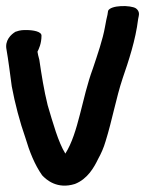

<svg xmlns="http://www.w3.org/2000/svg" viewBox="-22 -591 469 620"><path d="M-1 -431C5 -397 10 -356 16 -312C26 -258 42 -197 60 -146C73 -102 90 -59 114 -25C128 -10 163 21 220 3C261 -13 282 -51 295 -78C304 -94 313 -114 319 -135C340 -202 353 -275 374 -338C393 -393 416 -462 424 -529L426 -539C427 -544 429 -555 417 -564C400 -575 335 -575 327 -556L325 -543C323 -536 320 -521 317 -504C310 -464 293 -415 278 -370C242 -273 232 -163 189 -95C166 -132 149 -194 132 -251C120 -299 112 -350 105 -398C102 -410 100 -416 99 -424C103 -432 112 -450 112 -476C112 -489 86 -494 62 -494C54 -494 43 -494 30 -489H29C13 -480 -7 -460 -1 -431Z"/></svg>

Font: Stray Cat
Style: ExBlk
Weight: 1000
Version: Version 1.0